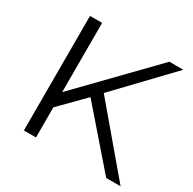

<svg xmlns="http://www.w3.org/2000/svg" viewBox="-155 -858 1020 1016"><g transform="rotate(30 355.5 -350.0)"><path d="M114 0V-700H188V-277L599 -700H684L381 -383L705 0H617L331 -329L188 -184V0Z"/></g></svg>

Font: Belfius21
Style: Regular
Weight: 400
Designer: Montserrat's base design by Julieta Ulanovsky, modified by Coast SPRL for Belfius Bank NV.
Foundry: Montserrat's base design by Julieta Ulanovsky, modified by Coast SPRL for Belfius Bank NV.
Version: Version 2.000;FEAKit 1.0